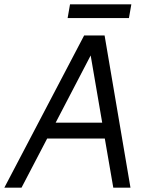

<svg xmlns="http://www.w3.org/2000/svg" viewBox="-42 -863 722 883"><path d="M-22 0H57L175 -226H440L479 0H558L439 -700H345ZM214 -299 375 -608 428 -299ZM269 -780H551L562 -843H280Z"/></svg>

Font: Uncut Sans
Style: Italic
Weight: 400
Italic angle: -10°
Designer: Kasper Nordkvist
Foundry: Uncut Type
Version: Version 1.111;FEAKit 1.0